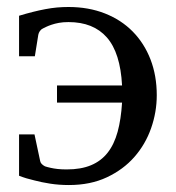

<svg xmlns="http://www.w3.org/2000/svg" viewBox="-20 -514 500 546"><path d="M425.8 -243.2Q425.8 -195.3 409.7 -149.4Q393.6 -103.5 362.1 -67.6Q330.6 -31.7 283.9 -9.8Q237.3 12.2 175.8 12.2Q147.9 12.2 122.8 8.3Q97.7 4.4 77.6 -1Q54.2 -6.3 34.2 -14.2V-131.8H78.1L94.2 -56.2Q95.7 -47.4 107.9 -41Q115.2 -38.6 124.5 -36.6Q132.8 -34.7 144.3 -33.4Q155.8 -32.2 169.9 -32.2Q210.4 -32.2 239 -44.2Q267.6 -56.2 286.1 -79.8Q304.7 -103.5 314.5 -139.2Q324.2 -174.8 327.1 -222.2H142.1V-271H327.1Q322.3 -363.8 283.9 -407.5Q245.6 -451.2 174.8 -451.2Q159.2 -451.2 147.5 -449Q135.7 -446.8 127 -443.8Q118.2 -440.9 112.1 -438Q106 -435.1 102.1 -433.1Q96.7 -430.7 93.3 -425.5Q89.8 -420.4 88.9 -415L79.1 -354H34.2V-469.2Q55.2 -475.6 73.7 -480.2Q92.3 -484.9 109.1 -488Q126 -491.2 142.1 -492.7Q158.2 -494.1 174.8 -494.1Q231.9 -494.1 278.3 -475.8Q324.7 -457.5 357.4 -424.3Q390.1 -391.1 408 -345Q425.8 -298.8 425.8 -243.2Z"/></svg>

Font: Charis SIL CyrE
Style: Regular
Weight: 400
Foundry: SIL International
Version: Version 5.000